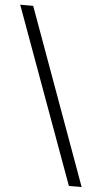

<svg xmlns="http://www.w3.org/2000/svg" viewBox="-58 -778 461 869"><g transform="rotate(5 172.5 -344.0)"><path d="M289 55 -2 -743H57L347 55Z"/></g></svg>

Font: Saira Thin Light
Style: Regular
Weight: 300
Version: Version 1.101